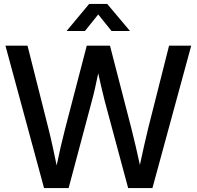

<svg xmlns="http://www.w3.org/2000/svg" viewBox="-20 -961 1005 981"><path d="M205.1 0 7.8 -727.5H120.6L227.5 -304.2Q239.3 -257.3 249.5 -210.2Q259.8 -163.1 269.5 -115.7Q279.3 -163.1 290 -210.2Q300.8 -257.3 313 -304.2L423.3 -727.5H542L651.4 -304.2Q674.8 -211.4 694.8 -118.2Q704.6 -164.6 715.1 -211.2Q725.6 -257.8 736.8 -304.2L843.8 -727.5H957L758.8 0H634.8L515.1 -444.8Q506.3 -478.5 498.3 -513.9Q490.2 -549.3 481.9 -586.4Q474.1 -549.3 466.3 -513.9Q458.5 -478.5 449.2 -444.8L330.6 0ZM414.1 -802.7H320.8V-803.2L435.5 -940.9H527.8L643.6 -803.2V-802.7H549.8L481.9 -887.2Z"/></svg>

Font: Inter Display Medium
Style: Regular
Weight: 500
Designer: Rasmus Andersson
Foundry: rsms
Version: Version 4.001;git-9221beed3